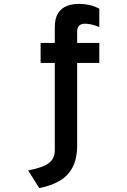

<svg xmlns="http://www.w3.org/2000/svg" viewBox="-20 -732 656 988"><path d="M182 236 125 145Q202.5 130 232.2 106.5Q262 83 262 41V-408H189V-511H262V-591Q262 -639.5 280 -665.8Q298 -692 325.8 -702Q353.5 -712 383 -712Q414 -712 440.2 -706.2Q466.5 -700.5 491 -687V-593Q465.5 -603 448.2 -606.5Q431 -610 418 -610Q396.5 -610 386.8 -599.2Q377 -588.5 377 -569V-511H491V-408H377V15Q377 84 353.8 128.5Q330.5 173 286.8 198.5Q243 224 182 236Z"/></svg>

Font: Overpass Mono Light
Style: Regular
Weight: 300
Monospace: yes
Designer: Delve Withrington, Dave Bailey
Foundry: Delve Fonts LLC
Version: Version 4.000